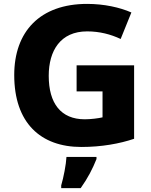

<svg xmlns="http://www.w3.org/2000/svg" viewBox="-20 -744 777 985"><path d="M373 -409V-275H506V-142C485 -137 446 -132 415 -132C292 -132 230 -214 230 -355C230 -484 290 -583 427 -583C491 -583 548 -568 599 -544L654 -680C595 -706 514 -724 427 -724C185 -724 53 -582 53 -359C53 -114 188 10 397 10C501 10 594 -7 668 -32V-409ZM475 72V61H321C319 100 306 167 294 207V221H394C431 169 455 122 475 72Z"/></svg>

Font: Noto Sans Lao ExtraBold
Style: Regular
Weight: 800
Designer: Monotype Design Team
Foundry: Monotype Imaging Inc.
Version: Version 2.003